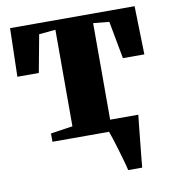

<svg xmlns="http://www.w3.org/2000/svg" viewBox="-80 -593 755 842"><g transform="rotate(-10 298.0 -171.5)"><path d="M423 180Q419.5 163.5 412.2 137.8Q405 112 396.8 84.5Q388.5 57 381 33.5Q373.5 10 369 -2L346 -51.5H509Q507 -35 504.5 -10.8Q502 13.5 499.2 40.8Q496.5 68 493.8 94.5Q491 121 488.8 143.5Q486.5 166 485.5 180ZM117.5 0V-37L215.5 -51.5V-481.5L142 -474.5L111 -307.5H15.5L21 -523H575.5L581 -307.5H485.5L454.5 -474.5L383.5 -481.5V-51.5L483 -37V0Z"/></g></svg>

Font: Merriweather 96pt Black
Style: Regular
Weight: 900
Version: Version 2.100